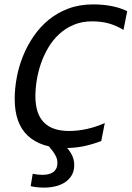

<svg xmlns="http://www.w3.org/2000/svg" viewBox="-20 -666 599 874"><path d="M440.9 -23.9Q399.4 -8.3 360.1 -0.2Q320.8 7.8 277.8 7.8Q167 7.8 106.9 -47.9Q46.9 -103.5 46.9 -215.8Q46.9 -262.7 56.2 -312.7Q65.4 -362.8 84.7 -410.6Q104 -458.5 133.3 -501.2Q162.6 -543.9 202.1 -576.2Q241.7 -608.4 292 -627.2Q342.3 -646 403.8 -646Q448.2 -646 487.5 -638.4Q526.9 -630.9 559.1 -615.2L542 -529.8Q511.2 -548.8 477.1 -558.8Q442.9 -568.8 398.9 -568.8Q353 -568.8 315.9 -553.2Q278.8 -537.6 250.2 -511.5Q221.7 -485.4 200.9 -450.9Q180.2 -416.5 167 -378.7Q153.8 -340.8 147.5 -302Q141.1 -263.2 141.1 -228Q141.1 -69.8 293.9 -69.8Q335 -69.8 377.2 -79.3Q419.4 -88.9 457 -106ZM128.9 125Q151.4 129.9 172.9 129.9Q187 129.9 199.5 127.2Q211.9 124.5 221.2 118.2Q230.5 111.8 235.8 101.6Q241.2 91.3 241.2 76.2Q241.2 66.9 239.3 58.8Q237.3 50.8 232.7 42Q228 33.2 220.7 22.9Q213.4 12.7 202.6 0H278.8Q299.3 22 308.6 42.2Q317.9 62.5 317.9 85.4Q317.9 113.3 305.9 132.8Q293.9 152.3 274.7 164.6Q255.4 176.8 231 182.4Q206.5 188 181.6 188Q148.4 188 119.6 181.6Z"/></svg>

Font: Code New Roman
Style: Italic
Weight: 400
Italic angle: -11°
Monospace: yes
Designer: Sam Radian
Foundry: Code New Roman
Version: Version 1.508 October 19, 2014